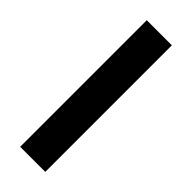

<svg xmlns="http://www.w3.org/2000/svg" viewBox="-292 -840 972 972"><g transform="rotate(45 194.5 -354.0)"><path d="M284.2 99.6H104.5V-806.6H284.2Z"/></g></svg>

Font: Pretendard GOV Black
Style: Regular
Weight: 900
Designer: Base glyphs from Inter by Rasmus Andersson; Hangeul glyphs from Noto Sans CJK(Source Han Sans) by Jang Soo-young and Kan
Foundry: Kil Hyung-jin
Version: Version 1.309